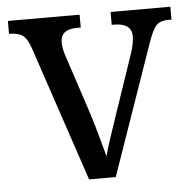

<svg xmlns="http://www.w3.org/2000/svg" viewBox="-44 -580 625 624"><g transform="rotate(-5 268.5 -268.0)"><path d="M74 -441Q63 -473 48 -483.5Q33 -494 4 -494V-536H238V-494H225Q172 -494 172 -451Q172 -441 174 -430.5Q176 -420 180 -408L242 -220Q254 -183 266 -139.5Q278 -96 285 -70Q290 -91 303 -129.5Q316 -168 329 -207L393 -395Q404 -428 404 -451Q404 -494 346 -494H339V-536H534V-494H523Q496 -494 483 -479Q470 -464 454 -416L309 0H222Z"/></g></svg>

Font: Noto Serif Sinhala SemiCondensed
Style: Regular
Weight: 400
Width: 4
Designer: Jelle Bosma - Monotype Design Team
Foundry: Monotype Imaging Inc.
Version: Version 2.007; ttfautohint (v1.8.4.7-5d5b)